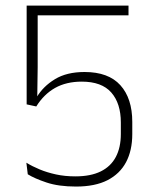

<svg xmlns="http://www.w3.org/2000/svg" viewBox="-20 -659 548 688"><path d="M252.5 9.5Q190 9.5 146.8 -5Q103.5 -19.5 79.5 -34.5L74.5 -76Q95.5 -63 122 -52Q148.5 -41 180.5 -34Q212.5 -27 250 -27Q305 -27 341 -44.8Q377 -62.5 395 -96.5Q413 -130.5 413 -179V-220Q413 -288.5 378.8 -327.5Q344.5 -366.5 273 -366.5Q217.5 -366.5 177.2 -343.8Q137 -321 110 -277.5L75.5 -285V-639H440.5V-604H115V-418L113.5 -309L111.5 -310.5Q134.5 -349.5 176.8 -375.2Q219 -401 283 -401Q368.5 -401 411.2 -353.8Q454 -306.5 454 -222V-178.5Q454 -120 431.8 -78Q409.5 -36 365 -13.2Q320.5 9.5 252.5 9.5Z"/></svg>

Font: Anek Kannada ExtraLight
Style: Regular
Weight: 250
Version: Version 1.003